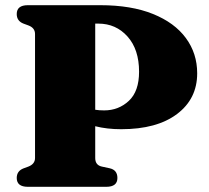

<svg xmlns="http://www.w3.org/2000/svg" viewBox="-20 -720 807 740"><path d="M740 -437.5Q740 -339 662.2 -280.5Q584.5 -222 447 -222Q392.5 -222 347 -233.5V-111Q347 -83.5 372.5 -78L402.5 -71.5Q432.5 -65 432.5 -34Q432.5 0 389.5 0H87.5Q44.5 0 44.5 -34Q44.5 -61 70.5 -71L89.5 -78Q115 -88 115 -111V-589Q115 -612.5 89.5 -622L70.5 -629Q44.5 -639 44.5 -666Q44.5 -700 87.5 -700H366Q486 -700 569.5 -666.2Q653 -632.5 696.5 -573.2Q740 -514 740 -437.5ZM347 -629V-297Q362.5 -294.5 381.5 -294.5Q437 -294.5 476.5 -331.2Q516 -368 516 -443.5Q516 -529.5 471.5 -579.2Q427 -629 359 -629Z"/></svg>

Font: Fraunces 9pt S000 Black
Style: Regular
Weight: 900
Version: Version 1.000; ttfautohint (v1.8.3)